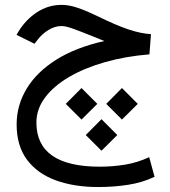

<svg xmlns="http://www.w3.org/2000/svg" viewBox="-20 -437 698 788"><path d="M416 -10.7 480.5 -75.7 545.4 -10.7 480.5 53.7ZM250 -10.7 314.5 -75.7 379.4 -10.7 314.5 53.7ZM332 117.2 396.5 52.2 461.4 117.2 396.5 181.6ZM408.2 -268.6Q398.9 -272.5 391.6 -275.4Q384.3 -278.3 363.8 -286.6Q314.5 -306.6 282.2 -318.4Q250 -330.1 232.9 -330.1Q205.1 -330.1 179 -314Q152.8 -297.9 134.8 -274.4L121.6 -257.3L47.9 -293.9L55.2 -306.6Q85.9 -356.9 132.1 -387Q178.2 -417 233.4 -417Q264.2 -417 301.3 -404.1Q338.4 -391.1 381.3 -370.1Q457 -333 507.3 -316.2Q557.6 -299.3 599.6 -296.9L593.3 -213.9Q495.6 -206.1 411.4 -182.1Q327.1 -158.2 263.7 -121.1Q200.2 -84 164.8 -36.6Q129.4 10.7 129.4 65.9Q129.4 247.1 389.6 247.1Q442.4 247.1 493.2 238.8Q543.9 230.5 592.3 208L614.3 288.6Q565.4 312 506.8 321.3Q448.2 330.6 382.8 330.6Q284.2 330.6 208.7 303Q133.3 275.4 90.8 218.5Q48.3 161.6 48.3 73.7Q48.3 -4.9 89.4 -73Q130.4 -141.1 210.4 -191.7Q290.5 -242.2 408.2 -268.6Z"/></svg>

Font: Vazir WOL
Style: Regular-WOL
Weight: 400
Designer: Saber Rastikerdar
Foundry: Saber Rastikerdar
Version: Version 27.2.2